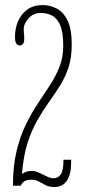

<svg xmlns="http://www.w3.org/2000/svg" viewBox="-20 -731 344 756"><path d="M194.5 5.5Q174 5.5 160 -1.8Q146 -9 133.2 -16.2Q120.5 -23.5 102.5 -23.5Q83.5 -23.5 73.8 -15.5Q64 -7.5 62.5 0H31Q31 -77.5 45.2 -136.2Q59.5 -195 82 -241Q104.5 -287 130 -325Q155.5 -363 178 -397.8Q200.5 -432.5 214.8 -469.5Q229 -506.5 229 -551Q229 -604 217 -631.8Q205 -659.5 184.8 -669.8Q164.5 -680 140 -680Q111 -680 92.2 -658.5Q73.5 -637 73.5 -618Q73.5 -602 74.5 -597Q75.5 -592 75.5 -579Q75.5 -563.5 70.2 -557.8Q65 -552 57.5 -552Q50 -552 44.5 -559Q39 -566 39 -586.5Q39 -618.5 50.8 -646.8Q62.5 -675 87 -693Q111.5 -711 149 -711Q175 -711 201.2 -698.5Q227.5 -686 245 -652.5Q262.5 -619 262.5 -555.5Q262.5 -504 249.8 -465.5Q237 -427 216.5 -394.2Q196 -361.5 172.5 -328.8Q149 -296 126.8 -257Q104.5 -218 88.2 -167Q72 -116 66.5 -45.5Q69 -48 79.2 -53Q89.5 -58 106.5 -58Q119 -58 134.2 -50.8Q149.5 -43.5 164.5 -36.2Q179.5 -29 191 -29Q208.5 -29 219.2 -44.2Q230 -59.5 230 -102H260V-89Q260 -43.5 242.8 -19Q225.5 5.5 194.5 5.5Z"/></svg>

Font: Imbue 10pt Thin
Style: Regular
Weight: 100
Designer: Tyler Finck
Foundry: Etcetera Type Company
Version: Version 1.102; ttfautohint (v1.8.3)